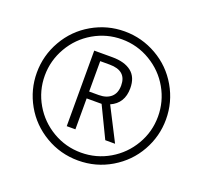

<svg xmlns="http://www.w3.org/2000/svg" viewBox="-126 -870 1084 1026"><g transform="rotate(20 416.0 -357.0)"><path d="M346.2 -356.9H400.9Q445.3 -356.9 470.7 -379.6Q496.1 -402.3 496.1 -445.8Q496.1 -529.8 399.9 -529.8H346.2ZM546.9 -448.2Q546.9 -362.8 475.1 -331.1L571.8 -142.1H516.1L431.2 -317.9H346.2V-142.1H296.9V-571.8H399.9Q469.7 -571.8 508.3 -541.5Q546.9 -511.2 546.9 -448.2ZM48.8 -356.9Q48.8 -454.6 97.7 -540Q146.5 -625.5 231.9 -674.8Q317.4 -724.1 416 -724.1Q513.7 -724.1 599.1 -675.3Q684.6 -626.5 733.9 -541Q783.2 -455.6 783.2 -356.9Q783.2 -260.7 735.8 -176.3Q688.5 -91.8 603 -41Q517.6 9.8 416 9.8Q314.9 9.8 229.5 -40.8Q144 -91.3 96.4 -175.8Q48.8 -260.3 48.8 -356.9ZM94.2 -356.9Q94.2 -270 137.5 -196Q180.7 -122.1 254.9 -78.6Q329.1 -35.2 416 -35.2Q502.9 -35.2 576.9 -78.4Q650.9 -121.6 694.3 -195.8Q737.8 -270 737.8 -356.9Q737.8 -441.9 696 -515.6Q654.3 -589.4 579.3 -634.3Q504.4 -679.2 416 -679.2Q330.1 -679.2 255.6 -636Q181.2 -592.8 137.7 -517.6Q94.2 -442.4 94.2 -356.9Z"/></g></svg>

Font: TypoPRO Open Sans Condensed
Style: Regular
Weight: 300
Width: 3
Foundry: Ascender Corporation
Version: Version 1.10